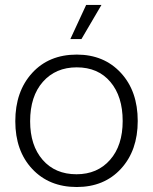

<svg xmlns="http://www.w3.org/2000/svg" viewBox="-20 -750 620 778"><path d="M291 7.8Q179.2 7.8 110.6 -65.4Q42 -138.7 42 -258.8Q42 -379.4 110.1 -454.1Q178.2 -528.8 291 -528.8Q401.4 -528.8 469.7 -454.8Q538.1 -380.9 538.1 -259.8Q538.1 -140.1 470.2 -66.2Q402.3 7.8 291 7.8ZM102.1 -258.8Q102.1 -160.6 152.8 -102.3Q203.6 -43.9 290 -43.9Q374.5 -43.9 425.8 -102.1Q477.1 -160.2 477.1 -259.8Q477.1 -359.4 427.2 -418.2Q377.4 -477.1 291 -477.1Q205.6 -477.1 153.8 -418.5Q102.1 -359.9 102.1 -258.8ZM265.1 -591.8 329.1 -730H391.1L310.1 -591.8Z"/></svg>

Font: Lumene Sans Light
Style: Regular
Weight: 300
Designer: Deni Anggara
Version: Version 1.003;Glyphs 3.1.2 (3151)